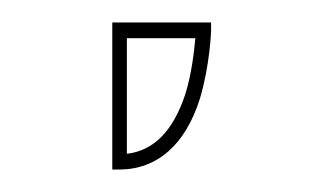

<svg xmlns="http://www.w3.org/2000/svg" viewBox="-20 -701 288 171"><path d="M93 -667H154C153 -657 151 -636 145 -617C134 -584 117 -567 93 -564ZM86 -550C120 -550 145 -572 158 -613C167 -643 168 -673 168 -674V-681H80V-550Z"/></svg>

Font: Platiipus Light
Style: Light
Weight: 400
Version: Version 001.000